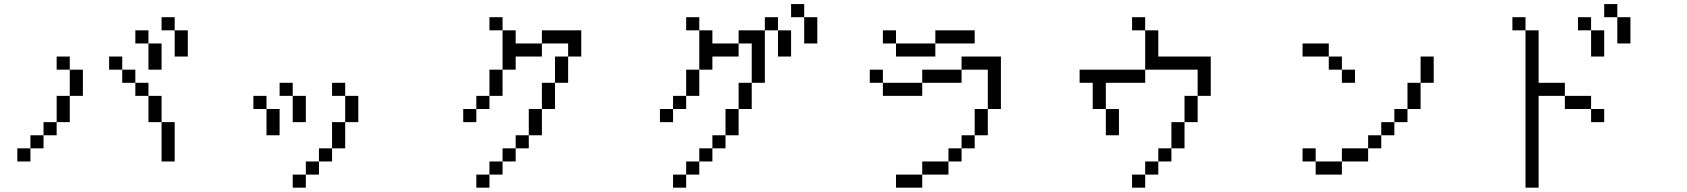

<svg xmlns="http://www.w3.org/2000/svg" viewBox="-20 -832 8040 915"><path d="M125 -125H62.5V-62.5H125ZM125 -125H187.5V-187.5H125ZM750 -250V-62.5H812.5V-250ZM187.5 -187.5H250V-250H187.5ZM250 -250H312.5Q312.5 -250 312.5 -375H250Q250 -375 250 -250ZM750 -250Q750 -250 750 -375H687.5Q687.5 -375 687.5 -250ZM312.5 -375H375Q375 -375 375 -500H312.5Q312.5 -500 312.5 -375ZM687.5 -375V-437.5H625V-375ZM625 -437.5V-500H562.5V-437.5ZM312.5 -500V-562.5H250V-500ZM562.5 -500V-562.5H500V-500ZM687.5 -625Q687.5 -625 687.5 -500H750Q750 -500 750 -625ZM687.5 -625V-687.5H625V-625ZM812.5 -687.5Q812.5 -687.5 812.5 -562.5H875Q875 -562.5 875 -687.5ZM812.5 -687.5V-750H750V-687.5Z M1437.5 0H1375V62.5H1437.5ZM1437.5 0H1500V-62.5H1437.5ZM1500 -62.5H1562.5V-125H1500ZM1562.5 -125H1625Q1625 -125 1625 -250H1562.5Q1562.5 -250 1562.5 -125ZM1250 -312.5Q1250 -312.5 1250 -187.5H1312.5Q1312.5 -187.5 1312.5 -312.5ZM1625 -250H1687.5Q1687.5 -250 1687.5 -375H1625Q1625 -375 1625 -250ZM1250 -312.5V-375H1187.5V-312.5ZM1375 -375Q1375 -375 1375 -250H1437.5Q1437.5 -250 1437.5 -375ZM1375 -375V-437.5H1312.5V-375ZM1625 -375V-437.5H1562.5V-375Z M2312.5 0H2250V62.5H2312.5ZM2312.5 0H2375V-62.5H2312.5ZM2375 -62.5H2437.5V-125H2375ZM2437.5 -125H2500V-187.5H2437.5ZM2500 -187.5H2562.5Q2562.5 -187.5 2562.5 -312.5H2500Q2500 -312.5 2500 -187.5ZM2250 -312.5H2187.5V-250H2250ZM2250 -312.5H2312.5V-375H2250ZM2562.5 -312.5H2625Q2625 -312.5 2625 -437.5H2562.5Q2562.5 -437.5 2562.5 -312.5ZM2312.5 -375H2375Q2375 -375 2375 -500H2312.5Q2312.5 -500 2312.5 -375ZM2625 -437.5H2687.5Q2687.5 -437.5 2687.5 -562.5H2625Q2625 -562.5 2625 -437.5ZM2375 -500H2437.5V-562.5H2562.5V-625H2437.5V-687.5H2375ZM2687.5 -562.5H2750Q2750 -562.5 2750 -687.5H2562.5V-625H2687.5ZM2375 -687.5V-750H2312.5V-687.5Z M3250 0H3187.5V62.5H3250ZM3250 0H3312.5V-62.5H3250ZM3312.5 -62.5H3375V-125H3312.5ZM3375 -125H3437.5V-187.5H3375ZM3437.5 -187.5H3500Q3500 -187.5 3500 -312.5H3437.5Q3437.5 -312.5 3437.5 -187.5ZM3187.5 -312.5H3125V-250H3187.5ZM3187.5 -312.5H3250V-375H3187.5ZM3500 -312.5H3562.5Q3562.5 -312.5 3562.5 -437.5H3500Q3500 -437.5 3500 -312.5ZM3250 -375H3312.5Q3312.5 -375 3312.5 -500H3250Q3250 -500 3250 -375ZM3562.5 -437.5H3625Q3625 -437.5 3625 -687.5H3500V-625H3375V-687.5H3312.5V-500H3375V-562.5H3500V-625H3562.5ZM3687.5 -687.5Q3687.5 -687.5 3687.5 -562.5H3750Q3750 -562.5 3750 -687.5ZM3312.5 -687.5V-750H3250V-687.5ZM3625 -687.5H3687.5V-750H3625ZM3812.5 -750Q3812.5 -750 3812.5 -625H3875Q3875 -625 3875 -750ZM3812.5 -750V-812.5H3750V-750Z M4625 -625V-687.5H4437.5V-625H4250V-562.5H4437.5V-625ZM4375 0H4250V62.5H4375ZM4375 0H4500V-62.5H4375ZM4500 -62.5H4562.5V-125H4500ZM4562.5 -125H4625V-187.5H4562.5ZM4625 -187.5H4687.5Q4687.5 -187.5 4687.5 -312.5H4625Q4625 -312.5 4625 -187.5ZM4687.5 -312.5H4750Q4750 -312.5 4750 -562.5H4562.5V-500H4375V-437.5H4187.5V-375H4375V-437.5H4562.5V-500H4687.5ZM4187.5 -437.5V-500H4125V-437.5ZM4250 -625V-687.5H4187.5V-625Z M5437.5 0H5375V62.5H5437.5ZM5437.5 0H5500V-62.5H5437.5ZM5500 -62.5H5562.5V-125H5500ZM5562.5 -125H5625Q5625 -125 5625 -250H5562.5Q5562.5 -250 5562.5 -125ZM5250 -312.5Q5250 -312.5 5250 -187.5H5312.5Q5312.5 -187.5 5312.5 -312.5ZM5625 -250H5687.5Q5687.5 -250 5687.5 -375H5625Q5625 -375 5625 -250ZM5250 -312.5Q5250 -312.5 5250 -437.5H5437.5V-500H5125V-437.5H5187.5Q5187.5 -437.5 5187.5 -312.5ZM5687.5 -375H5750V-562.5H5500Q5500 -562.5 5500 -687.5H5437.5V-500H5687.5Q5687.5 -500 5687.5 -375ZM5437.5 -687.5V-750H5375V-687.5Z M6437.5 -437.5V-500H6375V-437.5ZM6250 -62.5V0H6375V-62.5ZM6250 -62.5V-125H6187.5V-62.5ZM6375 -62.5H6500V-125H6375ZM6500 -125H6562.5V-187.5H6500ZM6562.5 -187.5H6625V-250H6562.5ZM6625 -250H6687.5V-312.5H6625ZM6687.5 -312.5H6750Q6750 -312.5 6750 -437.5H6687.5Q6687.5 -437.5 6687.5 -312.5ZM6750 -437.5H6812.5Q6812.5 -437.5 6812.5 -562.5H6750Q6750 -562.5 6750 -437.5ZM6375 -500V-562.5H6312.5V-500ZM6312.5 -562.5V-625H6187.5V-562.5Z M7625 -250V-312.5H7562.5V-250ZM7250 -687.5Q7250 -687.5 7250 62.5H7312.5V-375H7437.5V-312.5H7562.5V-375H7437.5V-437.5H7312.5Q7312.5 -437.5 7312.5 -687.5ZM7562.5 -687.5Q7562.5 -687.5 7562.5 -562.5H7625Q7625 -562.5 7625 -687.5ZM7250 -687.5V-750H7187.5V-687.5ZM7562.5 -687.5V-750H7500V-687.5ZM7687.5 -750Q7687.5 -750 7687.5 -625H7750Q7750 -625 7750 -750ZM7687.5 -750V-812.5H7625V-750Z"/></svg>

Font: Unifont
Style: Regular
Weight: 500
Version: Version 15.1.04